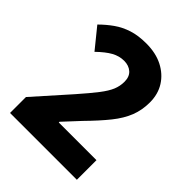

<svg xmlns="http://www.w3.org/2000/svg" viewBox="-204 -839 955 955"><g transform="rotate(45 273.0 -362.0)"><path d="M501 0H31V-112L193 -294Q244 -352 272.5 -389Q301 -426 312.5 -454Q324 -482 324 -512Q324 -548 303 -566.5Q282 -585 249 -585Q215 -585 183.5 -567.5Q152 -550 113 -512L27 -618Q58 -649 92 -673Q126 -697 168 -710.5Q210 -724 266 -724Q333 -724 382 -699Q431 -674 458.5 -630.5Q486 -587 486 -529Q486 -475 468 -429Q450 -383 412 -335.5Q374 -288 314 -227L236 -143V-138H501Z"/></g></svg>

Font: Noto Sans Khmer SemiCondensed ExtraBold
Style: Regular
Weight: 800
Width: 4
Designer: Danh Hong and the Monotype Design Team
Foundry: Monotype Imaging Inc.
Version: Version 2.004